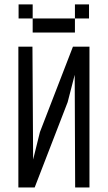

<svg xmlns="http://www.w3.org/2000/svg" viewBox="-20 -832 478 852"><path d="M303.7 -625H377V0H313.5L311.5 -500L280.3 -378.9L133.8 0H61.5V-625H124L127 -124L157.2 -246.1ZM62.5 -812.5H125V-750H62.5ZM312.5 -812.5H375V-750H312.5ZM312.5 -750V-687.5H125V-750Z"/></svg>

Font: Sudo Light
Style: Regular
Weight: 300
Monospace: yes
Designer: Jens Kutilek
Foundry: Jens Kutilek
Version: Version 0.040